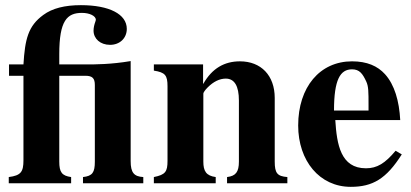

<svg xmlns="http://www.w3.org/2000/svg" viewBox="-20 -711 1596 745"><path d="M536 0V-24C500 -26 487 -41 487 -86V-474C410 -461 349 -461 314 -461H210V-501C210 -631 240 -661 298 -661C328 -661 352 -649 352 -634C352 -634 351 -630 350 -627C346 -616 343 -604 343 -592C343 -561 369 -537 407 -537C445 -537 472 -563 472 -599C472 -656 404 -691 294 -691C232 -691 183 -679 148 -653C89 -610 77 -559 71 -461H15V-417H71V-89C71 -44 61 -30 14 -24V0H256V-24C220 -29 210 -43 210 -84V-417H311C339 -417 348 -407 348 -381V-84C348 -42 339 -28 302 -24V0Z M1095 0V-24C1056 -27 1046 -39 1046 -84V-331C1046 -418 993 -473 911 -473C851 -473 803 -446 769 -386H768V-461H577V-437C621 -430 630 -419 630 -376V-87C630 -45 622 -33 577 -24V0H817V-24C780 -29 769 -47 769 -84V-348C769 -352 776 -362 786 -372C808 -394 832 -406 856 -406C890 -406 907 -377 907 -321V-84C907 -44 895 -28 861 -24V0Z M1410 -282H1276C1276 -402 1300 -442 1346 -442C1375 -442 1387 -425 1401 -395C1410 -376 1410 -355 1410 -303ZM1515 -126C1474 -77 1443 -58 1400 -58C1302 -58 1287 -150 1281 -245H1533C1529 -319 1511 -382 1474 -423C1445 -455 1404 -473 1346 -473C1221 -473 1137 -373 1137 -224C1137 -87 1220 14 1341 14C1426 14 1479 -17 1539 -112Z"/></svg>

Font: XITS
Style: Bold
Weight: 700
Designer: MicroPress Inc., with final additions and corrections provided by Coen Hoffman, Elsevier (retired)
Version: Version 1.302